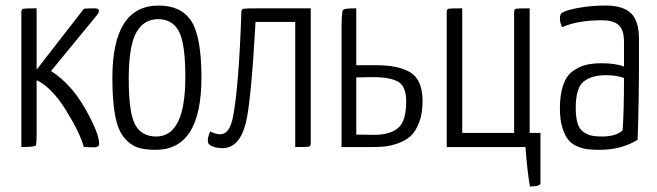

<svg xmlns="http://www.w3.org/2000/svg" viewBox="-20 -530 2369 692"><path d="M57 -488Q57 -497 65 -498.5Q73 -500 112 -500V-279L282 -498Q289 -500 320 -500Q344 -500 333 -480L164 -274Q236 -228 286 -140Q336 -52 337 -16Q340 1 319 1Q313 1 299.5 0.5Q286 0 282 0Q270 -48 218.5 -131.5Q167 -215 112 -241V-47Q112 -20 110 -7Q108 0 57 0Z M385 -249Q385 -510 552 -510Q633 -510 669.5 -454Q706 -398 706 -250Q706 10 541 10Q500 10 474.5 1Q449 -8 427 -34.5Q405 -61 395 -113.5Q385 -166 385 -249ZM444 -245Q444 -122 467.5 -80Q491 -38 543 -38Q648 -38 648 -252Q648 -374 624.5 -417.5Q601 -461 550 -461Q498 -461 471 -412.5Q444 -364 444 -245Z M782 4Q762 4 745.5 -2.5Q729 -9 729 -21Q729 -40 738 -56Q758 -46 774 -46Q808 -46 820 -110Q841 -221 850 -487Q850 -497 858.5 -498.5Q867 -500 915 -500Q932 -500 943 -500H1100V-14Q1100 -3 1093.5 -1.5Q1087 0 1044 0V-451H901Q885 -163 866 -87Q843 4 782 4Z M1337 -295Q1418 -295 1460.5 -268Q1503 -241 1503 -165Q1503 -121 1490.5 -88.5Q1478 -56 1460 -39.5Q1442 -23 1414.5 -13.5Q1387 -4 1366.5 -2Q1346 0 1319 0H1211V-439Q1211 -466 1214 -488Q1215 -496 1225.5 -498Q1236 -500 1264 -500V-295ZM1264 -45 1329 -44Q1385 -44 1414.5 -68.5Q1444 -93 1444 -164Q1444 -219 1415 -235.5Q1386 -252 1325 -252L1264 -251Z M1590 0V-487Q1590 -497 1597 -498.5Q1604 -500 1646 -500V-51H1833V-487Q1833 -497 1840 -498.5Q1847 -500 1889 -500V-51H1928V130Q1928 142 1890 142Q1880 87 1874 0Z M1998 -464Q1998 -479 2006 -484Q2022 -494 2067 -502Q2112 -510 2163 -510Q2225 -510 2254 -482.5Q2283 -455 2283 -389V-329Q2283 -156 2278 -26Q2219 10 2142 10Q2117 10 2099 8Q2081 6 2060.5 -2.5Q2040 -11 2027.5 -27Q2015 -43 2006.5 -71Q1998 -99 1998 -139Q1998 -190 2010 -224Q2022 -258 2045 -274Q2068 -290 2091.5 -296Q2115 -302 2147 -302Q2200 -302 2229 -290V-378Q2229 -424 2209 -440.5Q2189 -457 2150 -457Q2062 -457 2006 -432Q1998 -448 1998 -464ZM2229 -249Q2202 -259 2164 -259Q2112 -259 2083.5 -236Q2055 -213 2055 -141Q2055 -107 2062 -85Q2069 -63 2084 -53.5Q2099 -44 2113 -41Q2127 -38 2150 -38Q2200 -38 2224 -60Q2229 -130 2229 -249Z"/></svg>

Font: Yanone Kaffeesatz Light
Style: Regular
Weight: 300
Designer: Yanone (Cyrillic: Daniel Pouzeot)
Foundry: Yanone
Version: Version 1.003;PS 001.003;hotconv 1.0.88;makeotf.lib2.5.64775